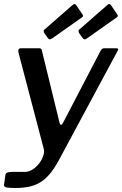

<svg xmlns="http://www.w3.org/2000/svg" viewBox="-34 -770 608 955"><path d="M41 165Q13 165 -1 162.5Q-15 160 -14 149L-7 99Q-6 92 2 88.5Q10 85 27 85H89Q110 85 129 72.5Q148 60 161.5 42Q175 24 181.5 4Q188 -16 183 -32L58 -508Q53 -530 70 -530H160Q173 -530 174 -520L262 -160Q265 -149 270 -149Q275 -149 281 -162L465 -515Q469 -523 473.5 -526.5Q478 -530 484 -530H545Q559 -530 550 -515L257 30Q235 70 212.5 96.5Q190 123 164.5 138Q139 153 109 159Q79 165 41 165ZM346 -743 373 -703Q378 -697 379 -692Q380 -687 370 -681L224 -578Q216 -573 212 -574.5Q208 -576 204 -581L188 -603Q184 -608 183.5 -613.5Q183 -619 185 -621L328 -746Q333 -751 338 -749.5Q343 -748 346 -743ZM519 -743 546 -703Q551 -697 552 -692Q553 -687 543 -681L397 -578Q390 -573 385.5 -574.5Q381 -576 377 -581L361 -603Q358 -608 357 -613.5Q356 -619 358 -621L501 -746Q506 -751 511 -749.5Q516 -748 519 -743Z"/></svg>

Font: Libre Franklin Medium
Style: Italic
Weight: 500
Italic angle: -8°
Designer: Pablo Impallari, Rodrigo Fuenzalida, Nhung Nguyen
Foundry: Impallari Type
Version: Version 3.000